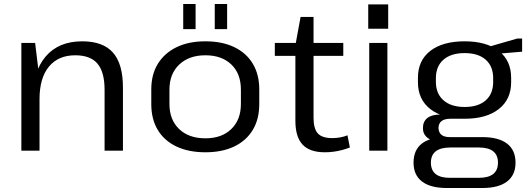

<svg xmlns="http://www.w3.org/2000/svg" viewBox="-20 -755 2647 962"><path d="M504 -305Q504 -394 468.5 -436Q433 -478 357 -478Q272 -478 225 -421Q178 -364 178 -258L143 -195V-252Q143 -394 208 -471Q273 -548 392 -548Q496 -548 546 -491.5Q596 -435 596 -316V0H504ZM87 -540H156L178 -358V0H87Z M1009 8Q925 8 864 -21Q803 -50 770.5 -104Q738 -158 738 -233V-307Q738 -382 771 -435.5Q804 -489 864.5 -518.5Q925 -548 1009 -548Q1093 -548 1153.5 -519Q1214 -490 1246.5 -436Q1279 -382 1279 -307V-233Q1279 -158 1246.5 -104Q1214 -50 1153.5 -21Q1093 8 1009 8ZM1009 -62Q1091 -62 1139 -108.5Q1187 -155 1187 -234V-306Q1187 -386 1139 -432Q1091 -478 1009 -478Q927 -478 878 -431.5Q829 -385 829 -306V-234Q829 -155 877.5 -108.5Q926 -62 1009 -62ZM960 -735V-609H898V-735ZM1118 -735V-609H1056V-735Z M1608 8Q1532 8 1496 -30.5Q1460 -69 1460 -150V-528L1486 -670H1551V-165Q1551 -110 1572.5 -86.5Q1594 -63 1645 -63Q1664 -63 1684 -66.5Q1704 -70 1721 -77L1733 -16Q1715 -9 1694.5 -3.5Q1674 2 1652 5Q1630 8 1608 8ZM1357 -540H1700V-475H1357Z M1921 -540V0H1830V-540ZM1925 -733V-611H1825V-733Z M2308 -160Q2198 -160 2136 -208.5Q2074 -257 2074 -343V-365Q2074 -452 2136 -500Q2198 -548 2308 -548Q2417 -548 2479 -500Q2541 -452 2541 -365V-343Q2541 -257 2479 -208.5Q2417 -160 2308 -160ZM2219 187Q2137 187 2094.5 154.5Q2052 122 2052 60Q2052 -3 2093.5 -35.5Q2135 -68 2219 -68H2397Q2478 -68 2520.5 -35.5Q2563 -3 2563 60Q2563 122 2520.5 154.5Q2478 187 2397 187ZM2379 136Q2475 136 2475 60Q2475 -16 2379 -16H2237Q2139 -16 2139 60Q2139 137 2237 136ZM2184 -47Q2144 -47 2121.5 -65Q2099 -83 2099 -113Q2099 -146 2121 -163.5Q2143 -181 2185 -181H2308V-160H2236Q2207 -160 2192 -148Q2177 -136 2177 -113Q2178 -91 2192 -79.5Q2206 -68 2234 -68H2308V-47ZM2308 -219Q2376 -219 2413.5 -252Q2451 -285 2451 -345V-363Q2451 -423 2413.5 -456Q2376 -489 2308 -489Q2240 -489 2202 -456Q2164 -423 2164 -363V-345Q2164 -286 2202 -252.5Q2240 -219 2308 -219ZM2416 -517 2572 -562H2596V-496L2416 -481Z"/></svg>

Font: Pathway Extreme 72pt Medium
Style: Regular
Weight: 500
Designer: Eduardo Rodriguez Tunni
Foundry: Eduardo Rodriguez Tunni
Version: Version 1.001;gftools[0.9.26]